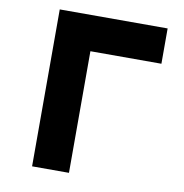

<svg xmlns="http://www.w3.org/2000/svg" viewBox="-87 -882 924 964"><g transform="rotate(10 375.0 -400.0)"><path d="M140 -800H690V-620H328V0H140Z"/></g></svg>

Font: Martian Mono SemiExpanded ExtraBold
Style: Regular
Weight: 800
Width: 6
Designer: Roman Shamin
Foundry: Evil Martians
Version: Version 1.000